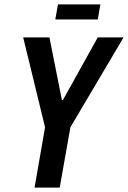

<svg xmlns="http://www.w3.org/2000/svg" viewBox="-20 -858 585 878"><path d="M138 0 186 -276 86 -687H206L263 -401H268L427 -687H545L302 -276L253 0ZM233 -769 245 -838H439L427 -769Z"/></svg>

Font: Archivo ExtraCondensed SemiBold
Style: Italic
Weight: 600
Width: 2
Italic angle: -10°
Designer: Hector Gatti
Foundry: Omnibus-Type
Version: Version 2.001